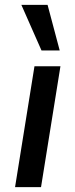

<svg xmlns="http://www.w3.org/2000/svg" viewBox="-20 -771 311 791"><path d="M42 0 122 -498H229L149 0ZM151 -563 68 -751H176L226 -563Z"/></svg>

Font: Nunito Sans 7pt SemiCondensed SemiBold
Style: Italic
Weight: 600
Width: 4
Italic angle: -9°
Designer: Vernon Adams
Foundry: Vernon Adams
Version: Version 3.101;gftools[0.9.27]